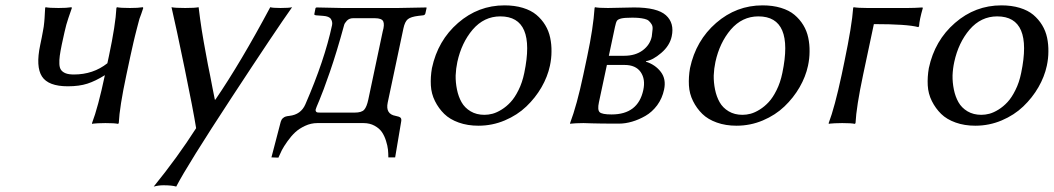

<svg xmlns="http://www.w3.org/2000/svg" viewBox="-20 -459 3930 716"><path d="M129.9 -291 135.7 -319.3Q138.2 -331.1 140.1 -342.8L143.1 -359.9Q144 -365.7 145 -376.7Q146 -387.7 146.2 -391.1Q146.5 -394.5 147.2 -409.2Q147.9 -423.8 148.4 -429.2L149.9 -432.1Q163.1 -429.2 198.2 -429.2Q213.4 -429.2 225.6 -429.9Q237.8 -430.7 242.2 -431.6L246.6 -432.1L248 -429.2Q232.4 -385.3 227.3 -366.7Q222.2 -348.1 210.4 -293Q205.1 -267.1 202.9 -251Q200.7 -234.9 201.4 -220.2Q202.1 -205.6 208 -197.8Q213.9 -189.9 225.3 -185.5Q236.8 -181.2 255.4 -181.2Q327.6 -181.2 380.4 -223.1L386.2 -250Q411.1 -367.2 414.1 -429.2L416 -432.1Q429.2 -429.2 464.4 -429.2Q479.5 -429.2 491.7 -429.9Q503.9 -430.7 508.3 -431.6L512.7 -432.1L514.2 -429.2L506.8 -407.2L500 -388.7Q497.6 -380.4 494.1 -366.5Q490.7 -352.5 489 -346.9Q487.3 -341.3 483.2 -324Q479 -306.6 478 -302.2L472.2 -276.4L466.3 -250L451.2 -179.2Q425.8 -60.1 422.9 0L420.4 2.9Q407.2 0 373 0Q357.4 0 345 0.7Q332.5 1.5 328.1 2L323.2 2.9V0Q345.7 -58.6 371.1 -178.7Q335.9 -156.7 305.7 -147Q275.4 -137.2 232.9 -137.2Q160.2 -137.2 136.5 -173.8Q112.8 -210.4 129.9 -291Z M619.6 -432.1Q632.8 -429.2 670.9 -429.2Q707 -429.2 720.7 -432.1Q723.1 -411.1 726.3 -388.2Q729.5 -365.2 732.2 -347.9Q734.9 -330.6 739.7 -303.2L747.1 -262.7Q749 -249.5 755.4 -217.8L763.7 -176.8L772.5 -130.9Q780.3 -93.3 781.2 -87.4H783.2Q877.9 -226.1 987.8 -432.1Q997.1 -429.2 1025.9 -429.2Q1058.6 -429.2 1069.3 -432.1Q1009.3 -347.7 844.2 -95.9Q679.2 155.8 637.2 236.8Q621.6 231.9 589.4 231.9Q571.3 231.9 553.2 236.8Q642.1 127.4 711.4 19Q700.7 -47.9 668.7 -203.4Q636.7 -358.9 619.6 -432.1Z M1157.2 -50.8Q1156.2 -45.4 1158.7 -42.7Q1161.1 -40 1164.3 -39.6Q1167.5 -39.1 1173.8 -39.1H1302.7Q1328.6 -39.1 1338.1 -49.8Q1347.7 -60.5 1353.5 -87.9L1407.2 -341.8Q1414.6 -367.2 1409.2 -379.2Q1403.8 -391.1 1377.9 -391.1H1296.9Q1282.2 -391.1 1273.4 -381.6Q1264.6 -372.1 1263.2 -365.2Q1235.8 -264.6 1210 -190.2Q1184.1 -115.7 1170.9 -85Q1157.7 -54.2 1157.2 -50.8ZM1163.6 0Q1139.6 0 1117.7 10.3Q1095.7 20.5 1080.8 34.4Q1065.9 48.3 1052 67.9Q1038.1 87.4 1031.2 100.8Q1024.4 114.3 1018.1 128.9L992.2 127.9L1026.9 -4.9Q1029.3 -13.2 1034.7 -18.1Q1040 -22.9 1045.4 -24.4Q1050.3 -25.9 1059.1 -26.9Q1102.1 -31.7 1118.7 -69.8Q1190.4 -234.4 1218.3 -365.2Q1220.7 -377.4 1214.1 -387.9Q1207.5 -398.4 1184.6 -399.9L1158.2 -401.9Q1154.8 -402.3 1153.3 -403.3Q1151.9 -404.3 1152.3 -407.2L1156.7 -429.2L1160.2 -431.2Q1237.8 -429.2 1254.9 -429.2H1463.9L1570.3 -431.2L1570.8 -429.2L1566.4 -409.2Q1564.9 -402.8 1558.1 -401.9L1540.5 -399.9Q1512.2 -396.5 1501 -387.5Q1489.7 -378.4 1484.4 -353L1425.8 -76.2Q1417 -33.7 1455.1 -26.9Q1468.8 -24.4 1473.4 -20.3Q1478 -16.1 1476.1 -5.9L1453.6 127.9H1428.2Q1428.2 113.3 1426.8 98.9Q1425.3 84.5 1419.4 65.9Q1413.6 47.4 1404.1 33.4Q1394.5 19.5 1376.7 9.8Q1358.9 0 1335.4 0Z M1590.8 -205.1Q1612.8 -308.1 1688.2 -373.5Q1763.7 -439 1861.3 -439Q1899.4 -439 1929.9 -429.7Q1960.4 -420.4 1980.2 -403.8Q2000 -387.2 2013.2 -365.5Q2026.4 -343.8 2031.7 -318.4Q2037.1 -293 2036.6 -266.6Q2036.6 -241.2 2030.8 -213.9Q2022 -172.9 1999.5 -133.8Q1976.6 -94.2 1942.9 -62Q1909.2 -29.8 1862.5 -10Q1815.9 9.8 1764.2 9.8Q1723.6 9.8 1690.7 -2Q1657.7 -13.7 1636.7 -34.2Q1615.7 -54.7 1602.1 -82Q1588.4 -109.4 1586.7 -140.6Q1585 -171.9 1590.8 -205.1ZM1845.7 -397.9Q1785.2 -397.9 1742.7 -348.6Q1701.2 -299.8 1685.5 -228Q1680.2 -203.1 1679.2 -177.7Q1678.7 -151.9 1684.1 -125.2Q1689.5 -98.6 1701.2 -77.9Q1712.9 -57.1 1734.9 -43.9Q1756.8 -30.8 1786.6 -30.8Q1801.3 -30.8 1816.9 -34.9Q1832.5 -39.1 1850.6 -50.3Q1868.7 -61.5 1884.3 -78.4Q1899.9 -95.2 1913.6 -123Q1927.7 -150.9 1935.1 -187Q1979 -397.9 1845.7 -397.9Z M2250.5 -251H2307.6Q2349.6 -251 2377 -271.5Q2404.3 -292 2410.6 -323.2Q2412.6 -338.9 2413.6 -350.1Q2414.6 -361.3 2409.7 -368.9Q2404.8 -376.5 2399.4 -381.3Q2394 -386.2 2383.5 -388.7Q2373 -391.1 2362.5 -392.1Q2352.1 -393.1 2337.4 -393.1Q2308.6 -393.1 2296.6 -390.1Q2284.7 -387.2 2280.8 -381.6Q2276.9 -376 2273.4 -358.9ZM2243.2 -216.8 2213.4 -77.1Q2207.5 -49.3 2216.1 -40.8Q2224.6 -32.2 2260.7 -32.2Q2359.4 -32.2 2378.9 -123Q2387.7 -163.6 2369.1 -190.4Q2350.6 -216.8 2309.1 -216.8ZM2155.8 0Q2140.1 0 2127.9 0.7Q2115.7 1.5 2110.8 2L2106.4 2.9L2106 0Q2131.3 -66.9 2155.3 -180.2L2169.9 -249Q2192.4 -355 2197.3 -429.2L2198.7 -432.1Q2211.9 -429.2 2247.1 -429.2Q2265.6 -429.2 2295.7 -430.2Q2325.7 -431.2 2344.7 -431.2Q2431.2 -431.2 2463.4 -402.1Q2495.6 -373 2484.9 -323.2Q2477.5 -288.6 2445.8 -261.5Q2414.1 -234.4 2389.2 -231L2388.7 -229Q2423.8 -217.8 2444.3 -190.9Q2464.8 -164.1 2456.5 -125Q2449.7 -92.3 2430.7 -66.4Q2411.6 -41 2387 -26.9Q2362.3 -12.7 2337.2 -5.4Q2312 2 2288.6 2Q2215.8 2 2188.5 1Q2161.1 0 2155.8 0Z M2553.2 -205.1Q2575.2 -308.1 2650.6 -373.5Q2726.1 -439 2823.7 -439Q2861.8 -439 2892.3 -429.7Q2922.9 -420.4 2942.6 -403.8Q2962.4 -387.2 2975.6 -365.5Q2988.8 -343.8 2994.1 -318.4Q2999.5 -293 2999 -266.6Q2999 -241.2 2993.2 -213.9Q2984.4 -172.9 2961.9 -133.8Q2939 -94.2 2905.3 -62Q2871.6 -29.8 2825 -10Q2778.3 9.8 2726.6 9.8Q2686 9.8 2653.1 -2Q2620.1 -13.7 2599.1 -34.2Q2578.1 -54.7 2564.5 -82Q2550.8 -109.4 2549.1 -140.6Q2547.4 -171.9 2553.2 -205.1ZM2808.1 -397.9Q2747.6 -397.9 2705.1 -348.6Q2663.6 -299.8 2647.9 -228Q2642.6 -203.1 2641.6 -177.7Q2641.1 -151.9 2646.5 -125.2Q2651.9 -98.6 2663.6 -77.9Q2675.3 -57.1 2697.3 -43.9Q2719.2 -30.8 2749 -30.8Q2763.7 -30.8 2779.3 -34.9Q2794.9 -39.1 2813 -50.3Q2831.1 -61.5 2846.7 -78.4Q2862.3 -95.2 2876 -123Q2890.1 -150.9 2897.5 -187Q2941.4 -397.9 2808.1 -397.9Z M3128.9 -229Q3157.2 -364.7 3161.6 -429.2L3163.1 -432.1Q3180.2 -429.2 3214.4 -429.2H3364.7Q3389.6 -429.2 3419.9 -431.2L3421.4 -429.2Q3408.7 -385.3 3407.2 -360.8L3404.3 -357.9Q3363.3 -369.1 3238.8 -369.1L3198.7 -180.2Q3173.3 -60.1 3170.4 0L3168 2.9Q3154.8 0 3120.6 0Q3105 0 3092.5 0.7Q3080.1 1.5 3075.2 2L3070.8 2.9L3070.3 0Q3092.8 -59.1 3118.7 -180.2Z M3443.8 -205.1Q3465.8 -308.1 3541.3 -373.5Q3616.7 -439 3714.4 -439Q3752.4 -439 3783 -429.7Q3813.5 -420.4 3833.3 -403.8Q3853 -387.2 3866.2 -365.5Q3879.4 -343.8 3884.8 -318.4Q3890.1 -293 3889.6 -266.6Q3889.6 -241.2 3883.8 -213.9Q3875 -172.9 3852.5 -133.8Q3829.6 -94.2 3795.9 -62Q3762.2 -29.8 3715.6 -10Q3668.9 9.8 3617.2 9.8Q3576.7 9.8 3543.7 -2Q3510.7 -13.7 3489.7 -34.2Q3468.8 -54.7 3455.1 -82Q3441.4 -109.4 3439.7 -140.6Q3438 -171.9 3443.8 -205.1ZM3698.7 -397.9Q3638.2 -397.9 3595.7 -348.6Q3554.2 -299.8 3538.6 -228Q3533.2 -203.1 3532.2 -177.7Q3531.7 -151.9 3537.1 -125.2Q3542.5 -98.6 3554.2 -77.9Q3565.9 -57.1 3587.9 -43.9Q3609.9 -30.8 3639.6 -30.8Q3654.3 -30.8 3669.9 -34.9Q3685.5 -39.1 3703.6 -50.3Q3721.7 -61.5 3737.3 -78.4Q3752.9 -95.2 3766.6 -123Q3780.8 -150.9 3788.1 -187Q3832 -397.9 3698.7 -397.9Z"/></svg>

Font: Linux Biolinum G
Style: Italic
Weight: 400
Italic angle: -12°
Designer: Philipp H. Poll
Foundry: Philipp H. Poll
Version: Version 0.5.1